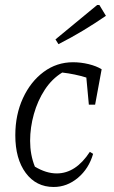

<svg xmlns="http://www.w3.org/2000/svg" viewBox="-20 -737 453 765"><path d="M194 8Q124 8 82.5 -48Q41 -104 41 -198Q41 -280 71.5 -346Q102 -412 154 -450.5Q206 -489 271 -489Q302 -489 333 -481.5Q364 -474 385 -461L359 -320H334L324 -428Q279 -442 228 -448Q187 -423 158.5 -379.5Q130 -336 115 -282.5Q100 -229 100 -176Q100 -120 119 -73Q164 -46 206 -46Q282 -46 338 -132L351 -124Q334 -65 290.5 -28.5Q247 8 194 8ZM213 -561 201 -580 367 -717H376L402 -674Q357 -643 310.5 -615Q264 -587 213 -561Z"/></svg>

Font: Piazzolla Light
Style: Italic
Weight: 300
Italic angle: -11.3°
Designer: Juan Pablo del Peral
Foundry: Huerta Tipografica
Version: Version 1.330